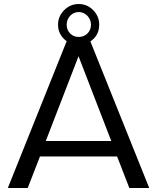

<svg xmlns="http://www.w3.org/2000/svg" viewBox="-20 -936 783 956"><path d="M624 0H723L430 -730C459.3 -749.3 474 -777 474 -813C474 -841 464 -865.2 444 -885.5C424 -905.8 400 -916 372 -916C344 -916 319.8 -905.8 299.5 -885.5C279.2 -865.2 269 -841 269 -813C269 -779 283.3 -751.7 312 -731L19 0H118L179 -157H563ZM372 -876C388.7 -876 403 -869.8 415 -857.5C427 -845.2 433 -830.3 433 -813C433 -795.7 427.2 -781.2 415.5 -769.5C403.8 -757.8 389.3 -752 372 -752C354.7 -752 340.3 -757.8 329 -769.5C317.7 -781.2 312 -795.7 312 -813C312 -830.3 317.8 -845.2 329.5 -857.5C341.2 -869.8 355.3 -876 372 -876ZM208 -234 371 -656 534 -234Z"/></svg>

Font: Orkney
Style: Regular
Weight: 400
Designer: Samuel Oakes and Alfredo Marco Pradil
Foundry: Alfredo Marco Pradil
Version: 1.0; ttfautohint (v1.5)